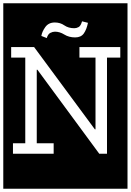

<svg xmlns="http://www.w3.org/2000/svg" viewBox="-32 -937 797 1170"><path d="M-12 213V-917H745V213ZM504 -798 468 -807Q460 -779 447 -772Q434 -765 421 -765Q385 -765 360 -782.5Q335 -800 302 -800Q264 -800 244 -772Q224 -744 220 -718L253 -705Q260 -729 274.5 -736.5Q289 -744 303 -744Q332 -744 360 -726.5Q388 -709 426 -709Q462 -709 479 -733.5Q496 -758 504 -798ZM620 -586H701V-650H452V-586H550V-149H546L176 -650H36V-586H122V-64H47V0H295V-64H192V-512H196L573 0H620Z"/></svg>

Font: Zilla Slab Highlight Regular
Style: Regular
Weight: 400
Designer: Typotheque Type Foundry
Foundry: Typotheque type foundry
Version: Version 1.1; 2017; ttfautohint (v1.6)